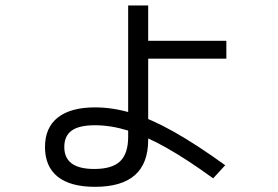

<svg xmlns="http://www.w3.org/2000/svg" viewBox="-20 -655 1040 717"><path d="M334.7 42.7Q242.7 42.7 195.3 4.7Q148 -33.3 148 -106Q148 -178.4 196 -216.2Q244 -254 334.7 -254Q402 -254 472.9 -232.5Q543.7 -211 628.3 -163.5Q713 -116 821 -38L776 11Q678.3 -60 600.8 -103.6Q523.3 -147.3 458.7 -167.3Q394 -187.3 334.7 -187.3Q275.4 -187.3 247.7 -167.3Q220.1 -147.3 220.1 -106Q220.1 -65 247.9 -44.5Q275.7 -24 332 -24Q399 -24 428.8 -52.9Q458.6 -81.7 458.6 -144V-203V-634.7H533.4V-502.7H825.3V-436H533.4V-133.3Q533.4 -45 483.9 -1.2Q434.4 42.7 334.7 42.7Z"/></svg>

Font: M PLUS 1 Thin
Style: Regular
Weight: 100
Designer: Coji Morishita
Foundry: UNDERFOREST DESIGN
Version: Version 1.001